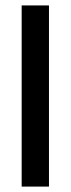

<svg xmlns="http://www.w3.org/2000/svg" viewBox="-20 -690 261 710"><path d="M60.1 -669.9H161.1V0H60.1Z"/></svg>

Font: LT Wave
Style: Regular
Weight: 400
Designer: Daniel Lyons
Version: Version 2.5 (Glyphs App)